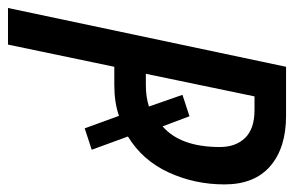

<svg xmlns="http://www.w3.org/2000/svg" viewBox="-152 -604 754 493"><g transform="rotate(90 225.5 -357.0)"><path d="M-1 0 150 -714H276Q358 -714 405 -673.5Q452 -633 452 -556Q452 -479 421 -412Q390 -345 329 -308L363 -215L308 -197L276 -285Q242 -273 196 -273H150L93 0ZM197 -354Q228 -354 252 -362L222 -448L277 -466L303 -397Q356 -443 356 -544Q356 -585 332.5 -609Q309 -633 261 -633H226L168 -354Z"/></g></svg>

Font: Noto Sans ExtraCondensed Medium
Style: Italic
Weight: 500
Width: 2
Italic angle: -12°
Designer: Monotype Design Team
Foundry: Monotype Imaging Inc.
Version: Version 2.013; ttfautohint (v1.8.4.7-5d5b)